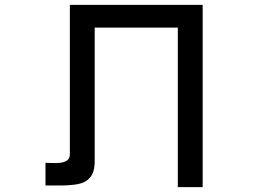

<svg xmlns="http://www.w3.org/2000/svg" viewBox="-20 -769 1040 785"><path d="M707 -3.9V-656.2H367.2V-111.3Q367.2 -64.5 348.1 -43Q329.1 -21.5 297.9 -16.1Q266.6 -10.7 227.5 -10.7H166V-103.5Q176.8 -103.5 193.4 -102.5Q210 -101.6 226.6 -103.5Q243.2 -105.5 254.4 -113.3Q265.6 -121.1 265.6 -138.7V-749H808.6V-3.9Z"/></svg>

Font: Kosugi
Style: Regular
Weight: 400
Version: Version 4.002